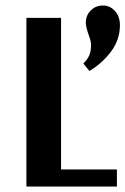

<svg xmlns="http://www.w3.org/2000/svg" viewBox="-20 -678 456 698"><path d="M405 -62V0H76V-613H202V-62ZM416 -587Q416 -534 384 -491Q352 -448 305 -420L283 -447Q299 -463 305 -478Q311 -493 311 -515Q311 -529 302 -552Q292 -580 292 -596Q292 -622 310 -640Q328 -658 354 -658Q380 -658 398 -638Q416 -618 416 -587Z"/></svg>

Font: Arya
Style: Bold
Weight: 700
Designer: Eduardo Rodriguez Tunni, Modular Infotech
Foundry: Eduardo Rodriguez Tunni, Modular Infotech
Version: Version 1.002